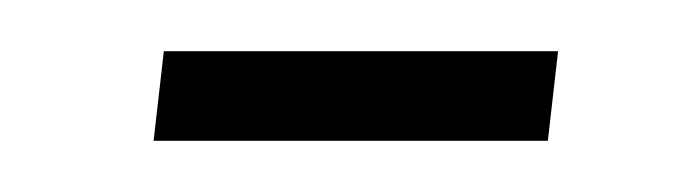

<svg xmlns="http://www.w3.org/2000/svg" viewBox="-20 -55 263 75"><path d="M40 0 44 -35H198L194 0Z"/></svg>

Font: Noto Sans Arabic ExtCond ExtLt
Style: Regular
Weight: 200
Width: 2
Designer: Monotype Design Team, Nadine Chahine, Nizar Qandah and Khaled Hosny
Foundry: Monotype Imaging Inc.
Version: Version 2.012; ttfautohint (v1.8.4.7-5d5b)